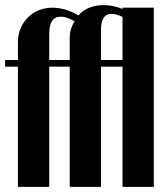

<svg xmlns="http://www.w3.org/2000/svg" viewBox="-20 -729 651 749"><path d="M252 0V-469H172V0H50V-469H0V-495H50V-566Q50 -594 60.5 -618.5Q71 -643 89 -661Q107 -679 131.5 -689Q156 -699 184 -699Q234 -699 286 -669Q303 -689 328.5 -699Q354 -709 384 -709Q422 -709 458 -694V-699H580V0H458V-469H374V0ZM458 -495V-663Q433 -675 415 -675Q374 -675 374 -612V-495ZM217 -664Q172 -664 172 -597V-495H252V-581Q252 -616 271 -646Q240 -664 217 -664Z"/></svg>

Font: Moniqa Black Heading
Style: Regular
Weight: 900
Designer: Rajesh Rajput
Foundry: Rajesh Rajput
Version: Version 1.000